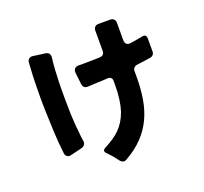

<svg xmlns="http://www.w3.org/2000/svg" viewBox="-144 -976 1288 1210"><g transform="rotate(-20 500.0 -371.5)"><path d="M464 49Q436 10 406 -20Q377 -44 411 -60Q441 -76 466.5 -93Q492 -110 512.5 -130.5Q533 -151 549 -177Q565 -203 577 -236Q600 -307 600 -408V-437Q600 -450 592 -457.5Q584 -465 571 -464Q548 -462 527.5 -461.5Q507 -461 487 -460Q471 -459 458 -458.5Q445 -458 434 -457Q406 -457 401 -486L392 -565Q390 -583 399.5 -593Q409 -603 426 -603Q450 -602 479 -603Q501 -603 523.5 -603.5Q546 -604 569 -605Q600 -607 600 -638V-773Q600 -788 609 -797Q618 -806 633 -806H712Q727 -806 736 -797Q745 -788 745 -773V-655Q745 -638 754.5 -629.5Q764 -621 781 -623Q795 -625 807 -627Q819 -629 831 -631Q840 -633 847.5 -634Q855 -635 863 -637Q894 -644 894 -613V-526Q894 -513 886.5 -504.5Q879 -496 866 -494L833 -489Q819 -487 804.5 -485Q790 -483 774 -481Q761 -479 753 -470.5Q745 -462 745 -449V-408Q745 -330 733.5 -261.5Q722 -193 694.5 -135Q667 -77 621 -29Q575 19 506 58Q498 63 490 63Q476 63 464 49ZM149 -114Q140 -191 136.5 -267.5Q133 -344 131 -422Q129 -491 131 -556Q131 -600 133 -643Q135 -686 138 -730Q140 -744 150 -751.5Q160 -759 174 -757L256 -746Q288 -741 285 -707Q280 -669 277.5 -629.5Q275 -590 274 -551Q273 -521 273 -490.5Q273 -460 273 -428Q274 -396 274 -365Q274 -334 276 -305Q279 -246 285 -196Q286 -182 287.5 -170Q289 -158 291 -147Q294 -133 287 -122Q280 -111 266 -107L188 -88Q173 -84 162 -91.5Q151 -99 149 -114Z"/></g></svg>

Font: Higure Gothic Black
Style: Regular
Weight: 900
Designer: Yoshimichi Ohira
Foundry: Positype
Version: Version 1.000